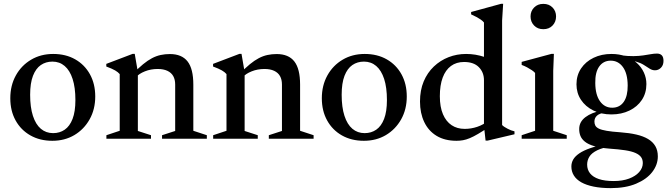

<svg xmlns="http://www.w3.org/2000/svg" viewBox="-20 -734 3531 1016"><path d="M261 -29.5Q296 -29.5 322.5 -47.8Q349 -66 364 -104.8Q379 -143.5 379 -204.5Q379 -271 364.2 -316.2Q349.5 -361.5 322.2 -384.8Q295 -408 257.5 -408Q222.5 -408 196 -389.8Q169.5 -371.5 154.5 -332.8Q139.5 -294 139.5 -232.5Q139.5 -166.5 154.2 -121Q169 -75.5 196.2 -52.5Q223.5 -29.5 261 -29.5ZM257 11Q191 11 140.8 -17.5Q90.5 -46 62.5 -96.8Q34.5 -147.5 34.5 -214Q34.5 -282 64 -335Q93.5 -388 144.8 -418.2Q196 -448.5 261.5 -448.5Q328 -448.5 378 -420Q428 -391.5 456 -340.8Q484 -290 484 -223.5Q484 -155.5 454.2 -102.5Q424.5 -49.5 373.5 -19.2Q322.5 11 257 11Z M709.5 -353V-41L779 -18.5V0H543V-18.5L613.5 -42V-342Q604.5 -352.5 589 -361.5Q573.5 -370.5 542.5 -382V-396L682 -449H693ZM837.5 -18.5 907 -41V-286.5Q907 -313 896.8 -331.2Q886.5 -349.5 865.8 -359.2Q845 -369 814.5 -369Q778 -369 746.8 -356.5Q715.5 -344 701 -326.5L683 -343Q712 -373.5 737 -394Q762 -414.5 784.5 -426.2Q807 -438 830.2 -443Q853.5 -448 879 -448Q942 -448 972.5 -409Q1003 -370 1003 -286V-42L1074.5 -18.5V0H837.5Z M1274.5 -353V-41L1344 -18.5V0H1108V-18.5L1178.5 -42V-342Q1169.5 -352.5 1154 -361.5Q1138.5 -370.5 1107.5 -382V-396L1247 -449H1258ZM1402.5 -18.5 1472 -41V-286.5Q1472 -313 1461.8 -331.2Q1451.5 -349.5 1430.8 -359.2Q1410 -369 1379.5 -369Q1343 -369 1311.8 -356.5Q1280.5 -344 1266 -326.5L1248 -343Q1277 -373.5 1302 -394Q1327 -414.5 1349.5 -426.2Q1372 -438 1395.2 -443Q1418.5 -448 1444 -448Q1507 -448 1537.5 -409Q1568 -370 1568 -286V-42L1639.5 -18.5V0H1402.5Z M1909.5 -29.5Q1944.5 -29.5 1971 -47.8Q1997.5 -66 2012.5 -104.8Q2027.5 -143.5 2027.5 -204.5Q2027.5 -271 2012.8 -316.2Q1998 -361.5 1970.8 -384.8Q1943.5 -408 1906 -408Q1871 -408 1844.5 -389.8Q1818 -371.5 1803 -332.8Q1788 -294 1788 -232.5Q1788 -166.5 1802.8 -121Q1817.5 -75.5 1844.8 -52.5Q1872 -29.5 1909.5 -29.5ZM1905.5 11Q1839.5 11 1789.2 -17.5Q1739 -46 1711 -96.8Q1683 -147.5 1683 -214Q1683 -282 1712.5 -335Q1742 -388 1793.2 -418.2Q1844.5 -448.5 1910 -448.5Q1976.5 -448.5 2026.5 -420Q2076.5 -391.5 2104.5 -340.8Q2132.5 -290 2132.5 -223.5Q2132.5 -155.5 2102.8 -102.5Q2073 -49.5 2022 -19.2Q1971 11 1905.5 11Z M2541 -309.5Q2541 -351 2514 -378.5Q2487 -406 2435.5 -406Q2395 -406 2366.2 -384.8Q2337.5 -363.5 2322.5 -323.2Q2307.5 -283 2307.5 -225Q2307.5 -168 2324 -129.5Q2340.5 -91 2369.8 -71.5Q2399 -52 2439 -52Q2473 -52 2505.2 -62.8Q2537.5 -73.5 2567.5 -97.5L2568 -62Q2534.5 -40 2510 -25.5Q2485.5 -11 2466.2 -3Q2447 5 2430.2 8Q2413.5 11 2396 11Q2333.5 11 2290.2 -15.2Q2247 -41.5 2224.8 -88.5Q2202.5 -135.5 2202.5 -196.5Q2202.5 -256.5 2222 -303Q2241.5 -349.5 2275.8 -382Q2310 -414.5 2353.8 -431.5Q2397.5 -448.5 2446.5 -448.5Q2471.5 -448.5 2495.8 -444.5Q2520 -440.5 2545.5 -432Q2571 -423.5 2599.5 -409.5L2541 -388V-615Q2534.5 -623 2524.5 -630Q2514.5 -637 2501.5 -644Q2488.5 -651 2473 -658V-670.5L2632 -714H2642.5L2637 -625.5V-72.5Q2641.5 -67.5 2649.2 -62.5Q2657 -57.5 2666 -52.8Q2675 -48 2684.2 -44.5Q2693.5 -41 2702.5 -39V-23.5L2560.5 10H2549.5L2541 -67Z M2855 -579.5Q2825 -579.5 2806.2 -599Q2787.5 -618.5 2787.5 -647Q2787.5 -675 2806.2 -694.2Q2825 -713.5 2855 -713.5Q2885.5 -713.5 2904 -694.2Q2922.5 -675 2922.5 -647Q2922.5 -618.5 2904 -599Q2885.5 -579.5 2855 -579.5ZM2911 -449 2907.5 -359.5V-42L2979 -18.5V0H2740.5V-18.5L2811.5 -42V-348Q2805.5 -355 2794.5 -362.5Q2783.5 -370 2769.5 -377.5Q2755.5 -385 2740.5 -390.5V-406.5L2898.5 -449Z M3212 261.5Q3160.5 261.5 3121.5 253.5Q3082.5 245.5 3056.2 230.8Q3030 216 3016.8 194.8Q3003.5 173.5 3003.5 147Q3003.5 127.5 3013.2 110.2Q3023 93 3045.2 77.8Q3067.5 62.5 3103.5 50Q3139.5 37.5 3191.5 27H3224V38Q3170.5 46.5 3140.8 61Q3111 75.5 3099 94.8Q3087 114 3087 137Q3087 164 3102.5 183.5Q3118 203 3149 213.5Q3180 224 3227.5 224Q3274.5 224 3309 211Q3343.5 198 3362.5 176.2Q3381.5 154.5 3381.5 129Q3381.5 110 3372.2 97.2Q3363 84.5 3342.8 75.5Q3322.5 66.5 3288.5 61.2Q3254.5 56 3204.5 52.5Q3155.5 48.5 3124.2 39.2Q3093 30 3075.5 16Q3058 2 3051.2 -15.5Q3044.5 -33 3045 -52Q3045 -89 3077.8 -114Q3110.5 -139 3168 -150L3181.5 -138Q3153 -134.5 3139.2 -122.2Q3125.5 -110 3125.5 -90.5Q3125.5 -78.5 3130.5 -69.2Q3135.5 -60 3149.2 -53.2Q3163 -46.5 3190.2 -41.8Q3217.5 -37 3262.5 -34Q3310.5 -30.5 3347.2 -22Q3384 -13.5 3409.2 1.5Q3434.5 16.5 3447.8 39.2Q3461 62 3461 93.5Q3461 138 3431.5 176.2Q3402 214.5 3346.2 238Q3290.5 261.5 3212 261.5ZM3215.5 -128.5Q3162 -128.5 3120 -149.2Q3078 -170 3054.2 -206Q3030.5 -242 3030.5 -288Q3030.5 -335.5 3054.8 -371.8Q3079 -408 3121 -428.2Q3163 -448.5 3215.5 -448.5Q3257 -448.5 3291 -436Q3325 -423.5 3349.5 -401.2Q3374 -379 3387.2 -350.2Q3400.5 -321.5 3400.5 -289Q3400.5 -241.5 3376.5 -205.2Q3352.5 -169 3310.5 -148.8Q3268.5 -128.5 3215.5 -128.5ZM3220.5 -164Q3259.5 -164.5 3280.8 -195.2Q3302 -226 3301.5 -282Q3301 -345.5 3276 -379.5Q3251 -413.5 3210.5 -413Q3172.5 -412.5 3150.8 -382Q3129 -351.5 3130 -294.5Q3130.5 -232 3155.2 -197.8Q3180 -163.5 3220.5 -164ZM3279 -414 3264 -441.5Q3303 -436.5 3332.2 -437Q3361.5 -437.5 3383.5 -440.8Q3405.5 -444 3423.2 -447.2Q3441 -450.5 3456.5 -450.5Q3473 -450.5 3482 -441.2Q3491 -432 3491 -412Q3491 -389 3477.5 -375.5Q3464 -362 3446 -362Q3431.5 -362 3418 -370.5Q3404.5 -379 3387.5 -390Q3370.5 -401 3344.5 -408.5Q3318.5 -416 3279 -414Z"/></svg>

Font: Newsreader 24pt Medium
Style: Regular
Weight: 500
Designer: Hugues Gentile
Foundry: Production Type
Version: Version 1.003